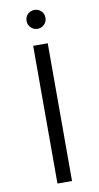

<svg xmlns="http://www.w3.org/2000/svg" viewBox="-97 -919 496 961"><g transform="rotate(-10 151.0 -438.0)"><path d="M114 0V-700H188V0ZM151 -780Q131 -780 117 -794Q103 -808 103 -828Q103 -849 117 -862.5Q131 -876 151 -876Q171 -876 185 -862.5Q199 -849 199 -828Q199 -808 185 -794Q171 -780 151 -780Z"/></g></svg>

Font: Montserrat Thin
Style: Regular
Weight: 400
Version: Version 9.000